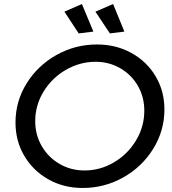

<svg xmlns="http://www.w3.org/2000/svg" viewBox="-20 -927 857 954"><path d="M797 -383Q797 -278 741.5 -188Q686 -98 592.5 -45.5Q499 7 391 7Q296 7 220 -36Q144 -79 100.5 -153Q57 -227 57 -318Q57 -424 112.5 -513Q168 -602 261 -654Q354 -706 462 -706Q557 -706 633.5 -663.5Q710 -621 753.5 -547.5Q797 -474 797 -383ZM155 -325Q155 -257 187.5 -201Q220 -145 276 -112.5Q332 -80 400 -80Q478 -80 546.5 -120.5Q615 -161 656 -229.5Q697 -298 697 -377Q697 -445 665 -500.5Q633 -556 577.5 -588Q522 -620 455 -620Q377 -620 307.5 -580Q238 -540 196.5 -472Q155 -404 155 -325ZM387 -907 444 -770 371 -761 300 -869ZM542 -907 598 -770 526 -761 454 -869Z"/></svg>

Font: Gontserrat
Style: Italic
Weight: 400
Italic angle: -11.3°
Designer: Julieta Ulanovsky
Foundry: Julieta Ulanovsky
Version: Version 6.001